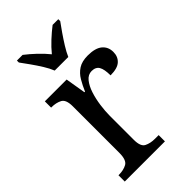

<svg xmlns="http://www.w3.org/2000/svg" viewBox="-235 -837 909 909"><g transform="rotate(-45 219.5 -383.0)"><path d="M29 0V-42H32Q63 -42 85 -54Q107 -66 107 -114V-426Q107 -471 85 -482.5Q63 -494 33 -494H30V-536H176L193 -434H197Q210 -464 225 -489.5Q240 -515 264 -530.5Q288 -546 327 -546Q377 -546 401 -526Q425 -506 425 -472Q425 -441 404.5 -422Q384 -403 337 -403Q337 -444 326 -462.5Q315 -481 288 -481Q264 -481 247 -460Q230 -439 219.5 -406.5Q209 -374 204 -337.5Q199 -301 199 -270V-109Q199 -64 221 -53Q243 -42 273 -42H298V0ZM166 -606Q157 -629 140.5 -655.5Q124 -682 105.5 -708Q87 -734 73 -753V-766H111Q137 -746 163.5 -721Q190 -696 211 -670Q232 -696 259 -721Q286 -746 312 -766H350V-753Q336 -734 318 -708Q300 -682 283.5 -655.5Q267 -629 257 -606Z"/></g></svg>

Font: Noto Serif Tamil SemiCondensed
Style: Italic
Weight: 400
Width: 4
Italic angle: -12°
Designer: Indian Type Foundry, Tom Grace, and the Monotype Design Team
Foundry: Monotype Imaging Inc.
Version: Version 2.003; ttfautohint (v1.8.4.7-5d5b)